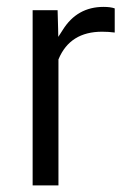

<svg xmlns="http://www.w3.org/2000/svg" viewBox="-20 -551 378 563"><path d="M316.4 -455.6Q298.8 -458 279.3 -458Q185.5 -458 151.9 -377.9L151.4 -376.5V-375V-7.3H75.7V-521H148.9L150.4 -467.3L150.9 -442.9L164.1 -463.4Q206.1 -530.8 283.7 -530.8Q304.2 -530.8 316.4 -526.4Z"/></svg>

Font: Vazir Light FD
Style: Light-FD
Weight: 300
Designer: Saber Rastikerdar
Foundry: Saber Rastikerdar
Version: Version 30.1.0